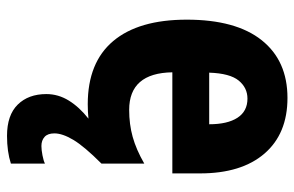

<svg xmlns="http://www.w3.org/2000/svg" viewBox="-166 -433 839 547"><g transform="rotate(90 253.5 -159.5)"><path d="M360 105Q360 124 370 133Q380 142 396 142Q407 142 422.5 139Q438 136 446 132V229Q412 240 367 240Q308 240 278 209.5Q248 179 248 128Q248 94 266.5 64Q285 34 318 8Q299 10 277 10Q158 10 97 -62.5Q36 -135 36 -272Q36 -412 94.5 -485.5Q153 -559 259 -559Q361 -559 417.5 -493.5Q474 -428 474 -310V-231H186Q188 -108 293 -108Q334 -108 370 -118Q406 -128 446 -151V-29Q397 20 378.5 51Q360 82 360 105ZM261 -445Q230 -445 209.5 -420Q189 -395 187 -336H334Q334 -388 315.5 -416.5Q297 -445 261 -445Z"/></g></svg>

Font: Noto Sans Kannada Condensed ExtraBold
Style: Regular
Weight: 800
Width: 3
Designer: Jelle Bosma - Monotype Design Team
Foundry: Monotype Imaging Inc.
Version: Version 2.005; ttfautohint (v1.8.4.7-5d5b)